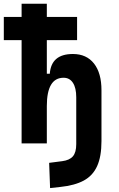

<svg xmlns="http://www.w3.org/2000/svg" viewBox="-20 -752 626 1007"><path d="M93.3 0V-541.5H0V-663.1H93.3V-732.4H225.6V-663.1H384.3V-541.5H225.6V-365.2H241.2Q248.5 -468.8 362.3 -468.8Q433.6 -468.8 472.9 -418.9Q512.2 -369.1 512.2 -278.3V-11.7Q512.2 68.8 489.5 119.1Q466.8 169.4 419.2 195.1Q371.6 220.7 296.4 228.5L242.7 234.4L237.8 102.1L306.2 93.3Q344.7 88.4 362.3 67.9Q379.9 47.4 379.9 3.9V-241.7Q379.9 -291 362.5 -317.6Q345.2 -344.2 313.5 -344.2Q225.6 -344.2 225.6 -195.8V0Z"/></svg>

Font: Caskaydia Cove
Style: Bold
Weight: 700
Monospace: yes
Designer: Aaron Bell
Foundry: Saja Typeworks
Version: Version 4.300; ttfautohint (v1.8.3)